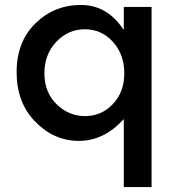

<svg xmlns="http://www.w3.org/2000/svg" viewBox="-20 -560 712 774"><path d="M479 -439V-532H591V194H479V-80Q399 8 298.5 8Q198 8 122.5 -69Q47 -146 47 -269Q47 -392 123 -466Q199 -540 306 -540Q413 -540 479 -439ZM159 -264.5Q159 -188 208 -140Q257 -92 323 -92Q389 -92 435 -140.5Q481 -189 481 -265Q481 -341 435 -391.5Q389 -442 322 -442Q255 -442 207 -391.5Q159 -341 159 -264.5Z"/></svg>

Font: Montreal
Style: Regular
Weight: 400
Designer: Julieta Ulanovsky, usr_local_share
Foundry: Julieta Ulanovsky, usr_local_share
Version: Version 2.001